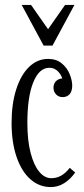

<svg xmlns="http://www.w3.org/2000/svg" viewBox="-20 -741 342 779"><path d="M186 18Q139 18 103 -14Q67 -46 47 -105Q27 -164 27 -242Q27 -320 46 -379Q65 -438 98.5 -470Q132 -502 175 -502Q209 -502 231 -483.5Q253 -465 263 -439.5Q273 -414 273 -394Q273 -371 262.5 -359Q252 -347 234 -347Q218 -347 207.5 -358Q197 -369 197 -385Q197 -402 208 -412.5Q219 -423 237 -423L236 -406Q234 -430 218.5 -448Q203 -466 180 -466Q139 -466 115 -407Q91 -348 91 -242Q91 -172 104 -121.5Q117 -71 139 -44.5Q161 -18 188 -18Q209 -18 227.5 -28Q246 -38 263 -60L285 -41Q265 -13 240 2.5Q215 18 186 18ZM157 -556 68 -721H106L190 -601H160L244 -721H282L193 -556Z"/></svg>

Font: Margherita Variable
Style: Regular
Weight: 400
Designer: James Puckett
Foundry: Dunwich Type Founders
Version: Version 1.008